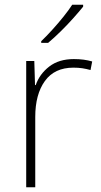

<svg xmlns="http://www.w3.org/2000/svg" viewBox="-20 -786 423 806"><path d="M290 -538Q312 -538 331 -535.5Q350 -533 367 -528L360 -492Q342 -497 325.5 -499.5Q309 -502 288 -502Q209 -502 168.5 -446Q128 -390 128 -295V0H90V-530H124L127 -429H130Q146 -475 186.5 -506.5Q227 -538 290 -538ZM329 -758Q312 -737 287.5 -709.5Q263 -682 235 -654.5Q207 -627 182 -606H153V-613Q174 -633 199 -660.5Q224 -688 246.5 -716Q269 -744 283 -766H329Z"/></svg>

Font: Noto Sans Bengali UI ExtraLight
Style: Regular
Weight: 200
Designer: Jelle Bosma - Monotype Design Team
Foundry: Monotype Imaging Inc.
Version: Version 2.003; ttfautohint (v1.8.4.7-5d5b)